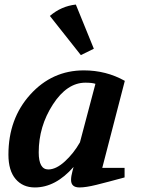

<svg xmlns="http://www.w3.org/2000/svg" viewBox="-20 -816 624 843"><path d="M17 -137Q17 -295 113 -401Q209 -507 348 -507Q446 -507 528 -461L429 -79H527V-37Q450 -16 403.5 -4.5Q357 7 329 7Q292 7 292 -26Q292 -42 298 -64L303 -83Q224 7 133 7Q80 7 48.5 -30Q17 -67 17 -137ZM150 -147Q150 -72 192 -72Q226 -72 264.5 -107Q303 -142 331 -191L399 -448Q384 -453 355 -453Q274 -453 212 -357Q150 -261 150 -147ZM199 -746Q249 -789 313 -796L392 -602L335 -574Z"/></svg>

Font: Volkhov
Style: Bold Italic
Weight: 700
Designer: Cyreal (www.cyreal.org)
Foundry: Cyreal (www.cyreal.org)
Version: Version 1.001